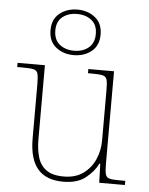

<svg xmlns="http://www.w3.org/2000/svg" viewBox="-56 -860 710 916"><g transform="rotate(5 298.5 -402.0)"><path d="M281 10Q199 10 158.5 -37.5Q118 -85 118 -184V-442Q118 -477 114 -492.5Q110 -508 94 -512Q78 -516 41 -516H15V-536H146V-181Q146 -134 157 -96Q168 -58 197.5 -36.5Q227 -15 281 -15Q337 -15 374 -41.5Q411 -68 430 -110.5Q449 -153 449 -202V-442Q449 -477 445 -492.5Q441 -508 425 -512Q409 -516 372 -516H354V-536H477V-94Q477 -60 481 -44Q485 -28 499.5 -24Q514 -20 544 -20H576V0H453L450 -91H446Q427 -52 387.5 -21Q348 10 281 10ZM278 -596Q228 -596 193 -624Q158 -652 158 -705Q158 -758 193 -786Q228 -814 278 -814Q328 -814 363 -786Q398 -758 398 -705Q398 -652 363 -624Q328 -596 278 -596ZM278 -617Q320 -617 347.5 -639.5Q375 -662 375 -706Q375 -749 347.5 -771Q320 -793 278 -793Q236 -793 208.5 -771Q181 -749 181 -706Q181 -662 208.5 -639.5Q236 -617 278 -617Z"/></g></svg>

Font: Noto Serif Ethiopic Thin
Style: Regular
Weight: 250
Version: Version 2.102